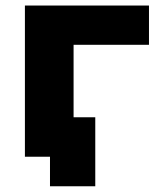

<svg xmlns="http://www.w3.org/2000/svg" viewBox="-20 -560 562 686"><path d="M69 -540.3H512.3V-399.9H204.1L242.9 -437.7V0H69ZM158.6 -39.1 197.3 0H69V-141H320.4V105.4H158.6Z"/></svg>

Font: iiserrat Thin
Style: Regular
Weight: 100
Designer: Akira Ohta
Foundry: Akira Ohta
Version: Version 1.200;Glyphs 3.3.1 (3343)